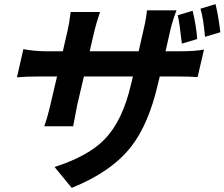

<svg xmlns="http://www.w3.org/2000/svg" viewBox="-20 -830 1086 929"><path d="M972 -652Q964 -742 950 -788L1023 -810Q1038 -746 1046 -674ZM860 -619Q849 -718 840 -756L912 -778Q930 -704 934 -641ZM855 -582Q922 -582 967 -590L936 -457Q904 -460 828 -460H753L745 -427Q700 -230 615 -121Q519 2 327 79L244 -22Q408 -75 485 -155Q573 -244 614 -422L623 -460H386L354 -324Q349 -299 334 -219H194Q209 -259 224 -324L256 -460H171Q107 -460 62 -456L93 -592Q151 -582 199 -582H284L307 -682Q315 -715 322 -772H464Q445 -715 437 -681L414 -582H651L675 -688Q688 -742 691 -780H834Q816 -733 805 -688L781 -582Z"/></svg>

Font: KaiGen Gothic CN Bold
Style: Bold
Weight: 700
Designer: Ryoko NISHIZUKA  (kana & ideographs); Paul D. Hunt (Latin, Greek & Cyrillic); Wenlong ZHANG  (bopomofo); Sandoll Communi
Foundry: Adobe Systems Incorporated
Version: Version 1.002.20150501